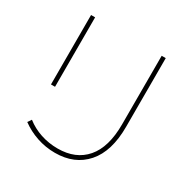

<svg xmlns="http://www.w3.org/2000/svg" viewBox="-174 -933 1069 1091"><g transform="rotate(30 360.0 -387.5)"><path d="M105.6 -70 122.2 -94.4Q164.4 -61.1 217.8 -43.3Q271.1 -25.6 330 -25.6Q447.8 -25.6 513.3 -101.7Q578.9 -177.8 578.9 -327.8V-777.8H605.6V-326.7Q605.6 -165.6 531.1 -81.1Q456.7 3.3 328.9 3.3Q266.7 3.3 209.4 -16.1Q152.2 -35.6 105.6 -70ZM142.2 -777.8V-322.2H115.6V-777.8Z"/></g></svg>

Font: Paperlogy 1 Thin
Style: Regular
Weight: 250
Designer: redesigned by Lee Juim, glyphs from Gmarket Sans & Montserrat
Foundry: PT&
Version: Version 1.001